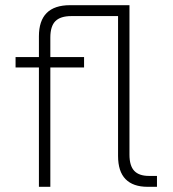

<svg xmlns="http://www.w3.org/2000/svg" viewBox="-20 -720 665 740"><path d="M549 0Q493 0 464 -29.5Q435 -59 435 -119V-658H255Q213 -658 193.5 -638.5Q174 -619 174 -575V-500H304V-460H174V0H130V-460H40V-500H130V-580Q130 -700 250 -700H479V-124Q479 -81 497.5 -61.5Q516 -42 554 -42H585V0H549Z"/></svg>

Font: Retni Sans Light
Style: Regular
Weight: 300
Designer: Vitaly Kuzmin
Foundry: ParaType Ltd.
Version: Version 1.00;March 2, 2019;FontCreator 11.5.0.2425 64-bit; t